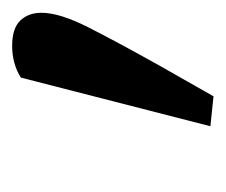

<svg xmlns="http://www.w3.org/2000/svg" viewBox="-62 -178 363 308"><g transform="rotate(90 119.0 -23.5)"><path d="M167 -180 89 124Q67 138 38 138Q10 138 -2.5 125Q-15 112 -15 91Q-15 62 8 16.5Q31 -29 69 -97L119 -185Z"/></g></svg>

Font: Source Serif 4 SmText Semibold
Style: Italic
Weight: 600
Italic angle: -12°
Designer: Frank Grießhammer
Foundry: Adobe
Version: Version 4.005;hotconv 1.1.0;makeotfexe 2.6.0